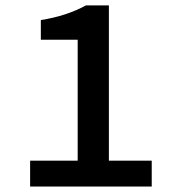

<svg xmlns="http://www.w3.org/2000/svg" viewBox="-20 -680 640 700"><path d="M89.8 0V-94.2H263.2V-535.2H128.9V-606.9Q222.7 -621.6 293 -660.2H377V-94.2H533.2V0Z"/></svg>

Font: Office Code Pro Medium
Style: Regular
Weight: 500
Designer: Nathan Rutzky & Paul D. Hunt
Foundry: Adobe Systems Incorporated
Version: Version 1.004;PS 001.004;hotconv 1.0.70;makeotf.lib2.5.58329